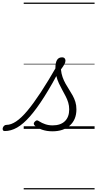

<svg xmlns="http://www.w3.org/2000/svg" viewBox="-184 -1000 754 1490"><path d="M-147 17Q-158 17 -161.5 9.5Q-165 2 -162.5 -7Q-160 -16 -152.5 -23.5Q-145 -31 -133 -31Q-99 -31 -59 -57.5Q-19 -84 28 -140Q75 -196 132.5 -283.5Q190 -371 260 -493L290 -477Q219 -343 159.5 -249Q100 -155 48 -96Q-4 -37 -51.5 -10Q-99 17 -147 17ZM223 19Q179 19 142.5 6.5Q106 -6 86 -25Q78 -32 78 -40Q78 -48 87 -57Q96 -66 103 -66Q110 -66 121 -58Q141 -45 167.5 -36Q194 -27 224 -27Q286 -27 319.5 -59.5Q353 -92 353 -151Q353 -179 345.5 -204Q338 -229 325.5 -253Q313 -277 299.5 -301.5Q286 -326 273.5 -352.5Q261 -379 253.5 -408.5Q246 -438 246 -473Q246 -514 258.5 -534.5Q271 -555 297 -555Q312 -555 318 -547Q324 -539 324 -530Q324 -517 316.5 -502.5Q309 -488 289 -461Q292 -429 301.5 -402Q311 -375 324.5 -351Q338 -327 352.5 -304.5Q367 -282 380 -258.5Q393 -235 401 -209Q409 -183 409 -151Q409 -72 358.5 -26.5Q308 19 223 19ZM0 460H550V470H0ZM0 -20H550V0H0ZM0 -505H550V-500H0ZM0 -980H550V-970H0Z"/></svg>

Font: Playwrite NO Guides
Style: Regular
Weight: 400
Designer: Veronika Burian, José Scaglione
Foundry: TypeTogether
Version: Version 1.003